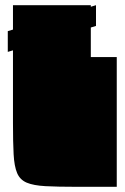

<svg xmlns="http://www.w3.org/2000/svg" viewBox="-20 -720 480 740"><path d="M275 0Q202 0 155.5 -2.5Q109 -5 83 -16Q57 -27 46 -53Q35 -79 32.5 -125.5Q30 -172 30 -245V-526L10 -520V-600L30 -606V-700H330V-694L350 -700V-620L330 -614V-500H430V0Z"/></svg>

Font: Badeen Display
Style: Regular
Weight: 400
Version: Version 1.000; ttfautohint (v1.8.4.7-5d5b)